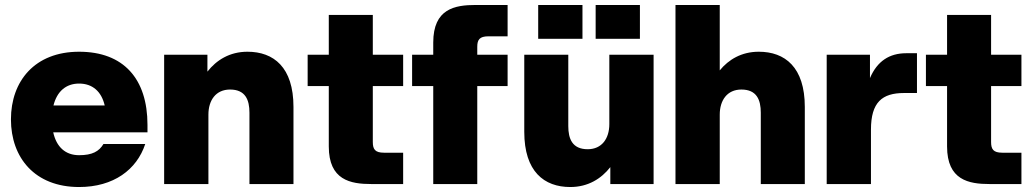

<svg xmlns="http://www.w3.org/2000/svg" viewBox="-20 -740 4150 772"><path d="M298 12C437 12 530 -58 564 -161H396C378 -131 351 -116 298 -116C243 -116 207 -149 194 -208H573V-238C573 -423 477 -532 298 -532C120 -532 24 -414 24 -260C24 -106 120 12 298 12ZM195 -316C209 -372 245 -404 298 -404C352 -404 388 -372 401 -316Z M983 -287V0H1160V-310C1160 -470 1080 -532 975 -532C903 -532 850 -498 814 -452V-520H640V0H818V-279C818 -337 848 -380 905 -380C967 -380 983 -338 983 -287Z M1302 -680V-520H1217V-394H1302V-151C1302 -16 1389 0 1473 0H1601V-126H1524C1488 -126 1479 -140 1479 -169V-394H1601V-520H1479V-680Z M1722 -569V-520H1637V-394H1722V0H1899V-394H2021V-520H1899V-552C1899 -580 1908 -594 1944 -594H2021V-720H1893C1809 -720 1722 -705 1722 -569Z M2265 -233V-520H2088V-210C2088 -50 2168 12 2273 12C2345 12 2398 -22 2434 -68V0H2608V-520H2430V-241C2430 -183 2400 -140 2343 -140C2281 -140 2265 -182 2265 -233ZM2144 -584H2322V-720H2144ZM2375 -584H2553V-720H2375Z M2696 0H2874V-279C2874 -337 2904 -380 2961 -380C3023 -380 3039 -338 3039 -287V0H3216V-310C3216 -470 3136 -532 3031 -532C2962 -532 2910 -501 2874 -457V-720H2696Z M3304 0H3482V-219C3482 -329 3527 -366 3615 -366H3667V-526H3624C3556 -526 3507 -494 3478 -426V-520H3304Z M3788 -680V-520H3703V-394H3788V-151C3788 -16 3875 0 3959 0H4087V-126H4010C3974 -126 3965 -140 3965 -169V-394H4087V-520H3965V-680Z"/></svg>

Font: Aspekta 850
Style: Regular
Weight: 850
Designer: Ivo Dolenc
Version: Version 2.000